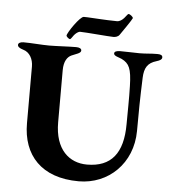

<svg xmlns="http://www.w3.org/2000/svg" viewBox="-58 -895 860 961"><g transform="rotate(5 372.5 -414.0)"><path d="M268 -691C271 -691 278 -702 286 -713C294 -722 305 -732 316 -732C342 -732 461 -721 483 -721C491 -721 506 -723 514 -735C520 -743 572 -819 572 -823C572 -830 556 -842 549 -842C545 -842 539 -831 529 -820C520 -810 508 -801 494 -801C462 -801 434 -803 410 -804C382 -805 352 -808 327 -808C308 -808 249 -721 249 -707C249 -703 261 -691 268 -691ZM373 14C522 14 641 -99 642 -262C642 -350 643 -430 647 -531C649 -579 664 -606 709 -619C727 -624 736 -631 736 -640C736 -652 725 -655 710 -655C672 -655 657 -651 620 -651C589 -651 572 -653 524 -653C506 -653 494 -649 494 -639C494 -626 519 -622 534 -615C572 -596 585 -572 587 -483C589 -422 587 -344 587 -292C587 -145 528 -73 407 -73C318 -73 245 -134 245 -271V-533C245 -578 262 -601 282 -610C304 -620 329 -625 329 -639C329 -649 318 -654 302 -654C264 -654 205 -650 167 -650C128 -650 79 -655 37 -655C22 -655 11 -649 11 -640C11 -631 19 -624 39 -618C72 -609 90 -575 90 -538V-253C90 -93 185 14 373 14Z"/></g></svg>

Font: EB Garamond
Style: Bold
Weight: 700
Designer: Georg Duffner and Octavio Pardo
Foundry: Georg Duffner
Version: Version 1.000;PS 001.000;hotconv 1.0.88;makeotf.lib2.5.64775